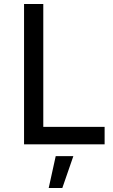

<svg xmlns="http://www.w3.org/2000/svg" viewBox="-20 -720 564 958"><path d="M100 -700H196V-87H502V0H100ZM258 59H346L291 218H223Z"/></svg>

Font: Montserrat arm
Style: Regular
Weight: 400
Designer: Julieta Ulanovsky
Foundry: Julieta Ulanovsky
Version: Version 6.000;PS 006.000;hotconv 1.0.88;makeotf.lib2.5.64775